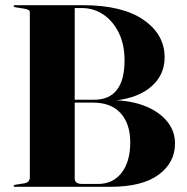

<svg xmlns="http://www.w3.org/2000/svg" viewBox="-20 -720 719 740"><path d="M654.5 -167Q654.5 -93 591.2 -46.5Q528 0 405 0H38Q32.5 0 32.5 -3.5Q32.5 -7 39.5 -8L74 -13.5Q95 -17.5 95 -37V-672Q95 -678 90.8 -681Q86.5 -684 74 -686.5L39.5 -692Q32.5 -693 32.5 -696.5Q32.5 -700 38 -700H298.5Q451 -700 532.8 -643.8Q614.5 -587.5 614.5 -499Q614.5 -432.5 565.2 -388.2Q516 -344 429.5 -333.5Q496 -330 546.8 -308Q597.5 -286 626 -249.8Q654.5 -213.5 654.5 -167ZM295 -689H268V-335.5H342Q460 -335.5 460 -487.5Q460 -548.5 437.8 -593.8Q415.5 -639 378.2 -664Q341 -689 295 -689ZM338.5 -324.5H268V-32Q268 -11 297 -11H357.5Q415.5 -11 448.8 -54.2Q482 -97.5 482 -171Q482 -242.5 445.2 -283.5Q408.5 -324.5 338.5 -324.5Z"/></svg>

Font: Fraunces 144pt
Style: Bold
Weight: 700
Version: Version 1.000;[b76b70a41]